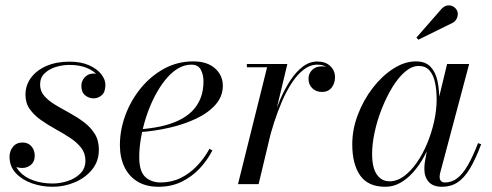

<svg xmlns="http://www.w3.org/2000/svg" viewBox="-20 -705 1884 735"><path d="M182 10Q140 10 102.2 -3.2Q64.5 -16.5 40.5 -42.2Q16.5 -68 16.5 -105Q16.5 -127 29.8 -143.2Q43 -159.5 66.5 -159.5Q87 -159.5 100 -145.2Q113 -131 113 -109Q113 -86 98.5 -74Q84 -62 65 -62Q52 -62 41 -66.5Q30 -71 23.8 -80.5Q17.5 -90 17.5 -105H34Q34 -72 54.2 -49Q74.5 -26 108.2 -14.2Q142 -2.5 181.5 -2.5Q209.5 -2.5 238.5 -11.8Q267.5 -21 287.2 -40.5Q307 -60 307 -90.5Q307 -118.5 290.5 -139.5Q274 -160.5 248 -177.5Q222 -194.5 192.5 -210.8Q163 -227 136.8 -245.5Q110.5 -264 94 -287.2Q77.5 -310.5 77.5 -342Q77.5 -379 99 -407.8Q120.5 -436.5 158.5 -452.8Q196.5 -469 245.5 -469Q289.5 -469 320.2 -455.5Q351 -442 367.2 -421.5Q383.5 -401 383.5 -380Q383.5 -353 369.8 -340.8Q356 -328.5 338.5 -328.5Q320 -328.5 305.8 -340.2Q291.5 -352 291.5 -376.5Q291.5 -395.5 304.8 -409.5Q318 -423.5 338.5 -423.5Q356.5 -423.5 369.5 -411.2Q382.5 -399 382.5 -380H368Q368 -399 353.5 -416.5Q339 -434 311.8 -445.2Q284.5 -456.5 245.5 -456.5Q220 -456.5 194.2 -448.8Q168.5 -441 151 -424.5Q133.5 -408 133.5 -381Q133.5 -356 149.8 -337.5Q166 -319 191.5 -303.8Q217 -288.5 246 -272.8Q275 -257 300.5 -238Q326 -219 342.2 -193.5Q358.5 -168 358.5 -132Q358.5 -87.5 332.5 -55.8Q306.5 -24 266 -7Q225.5 10 182 10Z M587 10Q539 10 506 -10.2Q473 -30.5 456 -66.5Q439 -102.5 439 -150Q439 -207.5 460 -264.2Q481 -321 519 -367.5Q557 -414 608.2 -442Q659.5 -470 719.5 -470Q773.5 -470 803.2 -443.2Q833 -416.5 833 -377Q833 -336 805 -304.2Q777 -272.5 730.2 -250.5Q683.5 -228.5 627.2 -215.8Q571 -203 514 -199V-210Q557.5 -213 595.5 -221.2Q633.5 -229.5 663.5 -243.8Q693.5 -258 714.8 -279Q736 -300 747.5 -328.5Q759 -357 759 -394Q759 -418.5 748.8 -438Q738.5 -457.5 712.5 -457.5Q684 -457.5 658.2 -441Q632.5 -424.5 610.2 -396Q588 -367.5 570 -331.8Q552 -296 539.2 -256.2Q526.5 -216.5 519.8 -177.5Q513 -138.5 513 -104Q513 -48.5 536.2 -27.5Q559.5 -6.5 594.5 -6.5Q636.5 -6.5 671.2 -23.5Q706 -40.5 734 -69.8Q762 -99 782 -135.5L793 -129Q773.5 -91 743.8 -59.5Q714 -28 674.8 -9Q635.5 10 587 10Z M891 0 1002.5 -447.5H925V-460H1080L970 0ZM1000.5 -161Q1009 -199.5 1022.2 -242Q1035.5 -284.5 1053 -325Q1070.5 -365.5 1092 -398Q1113.5 -430.5 1139.2 -450Q1165 -469.5 1194.5 -469.5Q1226.5 -469.5 1244.5 -452Q1262.5 -434.5 1262.5 -409.5Q1262.5 -386 1249.5 -369.5Q1236.5 -353 1212.5 -353Q1190 -353 1175.5 -367.2Q1161 -381.5 1161 -403.5Q1161 -423.5 1174.8 -437.2Q1188.5 -451 1213 -451Q1233.5 -451 1247.5 -439.8Q1261.5 -428.5 1261.5 -409.5H1250Q1250 -429 1235.8 -443.2Q1221.5 -457.5 1195 -457.5Q1167 -457.5 1142.2 -438.2Q1117.5 -419 1096.8 -387.2Q1076 -355.5 1059.2 -316.2Q1042.5 -277 1029.5 -236.8Q1016.5 -196.5 1008 -161Z M1455 10Q1389 10 1358.8 -33.2Q1328.5 -76.5 1328.5 -152.5Q1328.5 -210 1350 -266.2Q1371.5 -322.5 1407 -368.5Q1442.5 -414.5 1485.8 -442.2Q1529 -470 1572 -470Q1608.5 -470 1628 -449.5Q1647.5 -429 1654.5 -396Q1661.5 -363 1661.5 -325Q1661.5 -291 1654.8 -253Q1648 -215 1635 -177.5Q1622 -140 1603.8 -106.2Q1585.5 -72.5 1562.2 -46.2Q1539 -20 1512.2 -5Q1485.5 10 1455 10ZM1471 -11Q1500 -11 1526.5 -30.5Q1553 -50 1575.8 -82.8Q1598.5 -115.5 1615.5 -156.5Q1632.5 -197.5 1642 -240.8Q1651.5 -284 1651.5 -324Q1651.5 -361.5 1645 -390.5Q1638.5 -419.5 1623.5 -436Q1608.5 -452.5 1582.5 -452.5Q1556.5 -452.5 1530.8 -430.5Q1505 -408.5 1482.5 -371.8Q1460 -335 1442.2 -290.5Q1424.5 -246 1414.5 -200.5Q1404.5 -155 1404.5 -116Q1404.5 -63 1422.5 -37Q1440.5 -11 1471 -11ZM1672.5 10Q1637.5 10 1621 -9Q1604.5 -28 1604.5 -58Q1604.5 -66.5 1605 -73.2Q1605.5 -80 1606.5 -85L1619.5 -158.5L1644 -234.5L1658 -321L1691.5 -460H1776L1665 -43Q1663 -35.5 1663 -27Q1663 -18.5 1667.8 -12.5Q1672.5 -6.5 1683.5 -6.5Q1708.5 -6.5 1729.5 -22Q1750.5 -37.5 1770 -70.8Q1789.5 -104 1810 -157L1822 -153Q1800.5 -95.5 1778.8 -59.5Q1757 -23.5 1731.5 -6.8Q1706 10 1672.5 10ZM1581.5 -553 1574 -561 1672 -673Q1680 -680.5 1688.2 -683Q1696.5 -685.5 1704.2 -684Q1712 -682.5 1718.2 -678Q1724.5 -673.5 1728 -667.5Q1733 -659.5 1732.5 -649.8Q1732 -640 1727.2 -631.8Q1722.5 -623.5 1714.5 -618.5Z"/></svg>

Font: Bodoni Moda 18pt
Style: Italic
Weight: 400
Italic angle: -13°
Designer: Owen Earl
Foundry: indestructible type
Version: Version 2.005